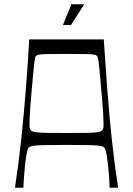

<svg xmlns="http://www.w3.org/2000/svg" viewBox="-20 -886 628 906"><path d="M50.6 0Q68.1 -114.9 80.4 -230.5Q92.6 -346.1 101.9 -463.4Q111.1 -580.6 118 -700H469.7Q477.4 -580.6 486.3 -463.4Q495.1 -346.1 507.4 -230.5Q519.7 -114.9 537.1 0H497.3Q497.3 -8.3 495.6 -37.5Q493.9 -66.7 490.4 -99Q487 -130.9 482.6 -157.4Q478.3 -183.9 471.9 -189.6Q468.7 -192.6 462.9 -195.1Q457.1 -197.6 440.2 -199.2Q423.3 -200.9 388.8 -201.5Q354.3 -202.1 293.9 -202.1Q233.4 -202.1 198.9 -201.5Q164.4 -200.9 147.5 -199.2Q130.6 -197.6 124.8 -195.1Q119 -192.6 115.9 -189.6Q109.6 -183.9 105.1 -157.4Q100.7 -130.9 97.3 -99Q93.9 -66.7 92.1 -37.5Q90.4 -8.3 90.4 0ZM293.9 -258.4Q352.1 -258.4 386.4 -259Q420.7 -259.6 438.2 -262.1Q455.7 -264.6 461.4 -270.4Q467.1 -276.3 468.4 -287Q469.1 -305.7 466.9 -347.2Q464.6 -388.7 458.6 -454.4Q453.4 -513.4 450.4 -547Q447.3 -580.6 445 -596Q442.7 -611.4 441.1 -616.1Q439.6 -620.7 436.7 -622.7Q432.6 -627 421.6 -628.6Q410.7 -630.3 381.8 -630.9Q352.9 -631.6 293.9 -631.6Q234.9 -631.6 205.9 -630.9Q177 -630.3 166.6 -628.6Q156.1 -627 151 -622.7Q148.1 -620.7 146.6 -616.1Q145 -611.4 142.7 -596Q140.4 -580.6 137.4 -547Q134.3 -513.4 129.1 -454.4Q123.1 -388.7 120.9 -347.2Q118.7 -305.7 119.3 -287Q120.6 -276.3 126.3 -270.4Q132 -264.6 149.5 -262.1Q167 -259.6 201.3 -259Q235.6 -258.4 293.9 -258.4ZM277 -768 316.9 -866H377.7L314.9 -768Z"/></svg>

Font: Ojuju ExtraLight
Style: Regular
Weight: 200
Designer: Chisaokwu Joboson, Mirko Velimirovic
Foundry: Udi Foundry
Version: Version 1.000